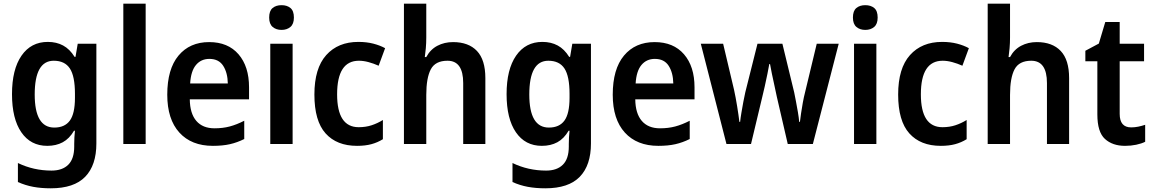

<svg xmlns="http://www.w3.org/2000/svg" viewBox="-20 -780 6247 1040"><path d="M239 -553Q286 -553 322 -533.5Q358 -514 384 -472H389L401 -543H502V-3Q502 115 441.5 177.5Q381 240 255 240Q203 240 160 232Q117 224 77 206V103Q162 144 259 144Q318 144 350 112Q382 80 382 14V0Q382 -15 383 -36Q384 -57 386 -72H381Q356 -29 320 -9.5Q284 10 236 10Q146 10 95.5 -63.5Q45 -137 45 -270Q45 -404 96.5 -478.5Q148 -553 239 -553ZM271 -451Q168 -451 168 -268Q168 -89 274 -89Q331 -89 358.5 -127Q386 -165 386 -250V-272Q386 -367 358.5 -409Q331 -451 271 -451Z M769 0H648V-760H769Z M1113 -552Q1215 -552 1272 -486Q1329 -420 1329 -307V-242H1008Q1009 -165 1043.5 -125Q1078 -85 1142 -85Q1187 -85 1224.5 -95Q1262 -105 1303 -126V-27Q1265 -8 1225.5 1Q1186 10 1133 10Q1017 10 951.5 -62Q886 -134 886 -267Q886 -406 947 -479Q1008 -552 1113 -552ZM1114 -461Q1069 -461 1041.5 -428Q1014 -395 1010 -328H1214Q1213 -386 1189 -423.5Q1165 -461 1114 -461Z M1505 -752Q1535 -752 1553.5 -736.5Q1572 -721 1572 -685Q1572 -650 1553 -634Q1534 -618 1505 -618Q1476 -618 1457 -634Q1438 -650 1438 -685Q1438 -721 1456.5 -736.5Q1475 -752 1505 -752ZM1565 -543V0H1444V-543Z M1914 10Q1804 10 1743.5 -57.5Q1683 -125 1683 -268Q1683 -410 1747 -481.5Q1811 -553 1921 -553Q1966 -553 2002.5 -543.5Q2039 -534 2066 -519L2031 -424Q2004 -436 1976.5 -443.5Q1949 -451 1924 -451Q1806 -451 1806 -269Q1806 -91 1923 -91Q1961 -91 1993 -101.5Q2025 -112 2054 -130V-26Q2025 -8 1991.5 1Q1958 10 1914 10Z M2289 -577Q2289 -547 2286.5 -518.5Q2284 -490 2281 -471H2289Q2311 -512 2349 -532Q2387 -552 2434 -552Q2518 -552 2563.5 -504Q2609 -456 2609 -357V0H2489V-330Q2489 -451 2404 -451Q2338 -451 2313.5 -404.5Q2289 -358 2289 -266V0H2168V-760H2289Z M2918 -553Q2965 -553 3001 -533.5Q3037 -514 3063 -472H3068L3080 -543H3181V-3Q3181 115 3120.5 177.5Q3060 240 2934 240Q2882 240 2839 232Q2796 224 2756 206V103Q2841 144 2938 144Q2997 144 3029 112Q3061 80 3061 14V0Q3061 -15 3062 -36Q3063 -57 3065 -72H3060Q3035 -29 2999 -9.5Q2963 10 2915 10Q2825 10 2774.5 -63.5Q2724 -137 2724 -270Q2724 -404 2775.5 -478.5Q2827 -553 2918 -553ZM2950 -451Q2847 -451 2847 -268Q2847 -89 2953 -89Q3010 -89 3037.5 -127Q3065 -165 3065 -250V-272Q3065 -367 3037.5 -409Q3010 -451 2950 -451Z M3526 -552Q3628 -552 3685 -486Q3742 -420 3742 -307V-242H3421Q3422 -165 3456.5 -125Q3491 -85 3555 -85Q3600 -85 3637.5 -95Q3675 -105 3716 -126V-27Q3678 -8 3638.5 1Q3599 10 3546 10Q3430 10 3364.5 -62Q3299 -134 3299 -267Q3299 -406 3360 -479Q3421 -552 3526 -552ZM3527 -461Q3482 -461 3454.5 -428Q3427 -395 3423 -328H3627Q3626 -386 3602 -423.5Q3578 -461 3527 -461Z M4188 -255Q4183 -279 4175.5 -313.5Q4168 -348 4161 -381Q4154 -414 4151 -433H4147Q4144 -414 4137 -380.5Q4130 -347 4122.5 -312.5Q4115 -278 4109 -255L4048 0H3915L3776 -543H3897L3956 -294Q3965 -253 3973 -203.5Q3981 -154 3985 -120H3989Q3991 -140 3996 -169.5Q4001 -199 4006.5 -229Q4012 -259 4017 -280L4083 -543H4218L4282 -279Q4286 -259 4291.5 -230.5Q4297 -202 4302 -172.5Q4307 -143 4309 -120H4313Q4315 -138 4319 -165.5Q4323 -193 4328.5 -223.5Q4334 -254 4341 -281L4404 -543H4523L4383 0H4247Z M4667 -752Q4697 -752 4715.5 -736.5Q4734 -721 4734 -685Q4734 -650 4715 -634Q4696 -618 4667 -618Q4638 -618 4619 -634Q4600 -650 4600 -685Q4600 -721 4618.5 -736.5Q4637 -752 4667 -752ZM4727 -543V0H4606V-543Z M5076 10Q4966 10 4905.5 -57.5Q4845 -125 4845 -268Q4845 -410 4909 -481.5Q4973 -553 5083 -553Q5128 -553 5164.5 -543.5Q5201 -534 5228 -519L5193 -424Q5166 -436 5138.5 -443.5Q5111 -451 5086 -451Q4968 -451 4968 -269Q4968 -91 5085 -91Q5123 -91 5155 -101.5Q5187 -112 5216 -130V-26Q5187 -8 5153.5 1Q5120 10 5076 10Z M5451 -577Q5451 -547 5448.5 -518.5Q5446 -490 5443 -471H5451Q5473 -512 5511 -532Q5549 -552 5596 -552Q5680 -552 5725.5 -504Q5771 -456 5771 -357V0H5651V-330Q5651 -451 5566 -451Q5500 -451 5475.5 -404.5Q5451 -358 5451 -266V0H5330V-760H5451Z M6107 -90Q6127 -90 6146 -94Q6165 -98 6183 -104V-12Q6163 -2 6134.5 4Q6106 10 6074 10Q6006 10 5965 -27.5Q5924 -65 5924 -160V-448H5859V-505L5932 -544L5967 -661H6045V-543H6177V-448H6045V-163Q6045 -90 6107 -90Z"/></svg>

Font: Noto Sans SemiCondensed SemiBold
Style: Regular
Weight: 600
Width: 4
Designer: Monotype Design Team
Foundry: Monotype Imaging Inc.
Version: Version 2.013; ttfautohint (v1.8.4.7-5d5b)